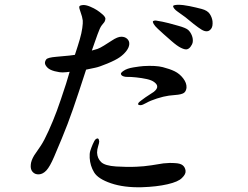

<svg xmlns="http://www.w3.org/2000/svg" viewBox="-20 -748 1040 805"><path d="M699 -576 666 -605Q655 -615 642 -627Q629 -639 624 -648Q619 -657 622 -659.5Q625 -662 633 -662Q642 -661 661 -657Q680 -653 687 -651Q694 -649 727 -640Q760 -631 769.5 -622Q779 -613 784.5 -599Q790 -585 788 -571Q786 -561 778.5 -551.5Q771 -542 762 -541Q754 -540 738.5 -547.5Q723 -555 699 -576ZM848 -617Q838 -616 825.5 -623.5Q813 -631 792 -647.5Q771 -664 757 -676L725 -699Q716 -705 710.5 -712Q705 -719 706 -723Q707 -727 726 -728Q747 -728 774 -722.5Q801 -717 825.5 -710.5Q850 -704 859.5 -689.5Q869 -675 871 -659Q873 -637 865 -627Q857 -617 848 -617ZM294 -518Q307 -557 314.5 -583Q322 -609 325 -630.5Q328 -652 327 -662Q325 -678 318 -696.5Q311 -715 312.5 -720.5Q314 -726 330 -727Q342 -727 358.5 -720Q375 -713 386.5 -705.5Q398 -698 409.5 -688Q421 -678 422 -670Q422 -664 418 -656L406 -641Q399 -632 389 -604Q379 -576 378 -573L365 -536Q377 -539 389 -543Q400 -547 416 -557L449 -578Q473 -594 488.5 -594Q504 -594 513.5 -585Q523 -576 522 -562.5Q521 -549 510 -534.5Q499 -520 482 -508Q465 -496 430 -481.5Q395 -467 379 -464L341 -456Q308 -354 286 -290.5Q264 -227 239 -167L207 -91Q189 -49 174.5 -33.5Q160 -18 143.5 -17Q127 -16 117 -27Q107 -38 109 -57Q110 -74 123 -96L151 -137Q165 -158 184 -200Q203 -242 218 -282.5Q233 -323 257 -397L272 -447Q259 -445 244.5 -444.5Q230 -444 209 -449.5Q188 -455 178.5 -465Q169 -475 168.5 -483Q168 -491 174 -499Q180 -507 217 -510Q254 -513 271 -515L294 -518ZM396 -155Q396 -149 391.5 -135Q387 -121 387 -108Q388 -84 404 -68.5Q420 -53 467 -50Q514 -47 553 -49Q582 -50 615 -55L665 -63Q691 -66 715 -64Q736 -63 746 -55Q756 -47 758 -32.5Q760 -18 743 -2Q728 14 682.5 24.5Q637 35 575 37Q500 39 445.5 20.5Q391 2 374.5 -25.5Q358 -53 356 -86Q355 -104 358.5 -115.5Q362 -127 369 -143.5Q376 -160 381.5 -164.5Q387 -169 391 -167Q395 -165 396 -155ZM762 -381Q761 -369 754.5 -361.5Q748 -354 727 -351L688 -347Q666 -344 638 -335Q610 -326 593.5 -316.5Q577 -307 569 -307Q561 -307 559.5 -310Q558 -313 561 -317Q563 -320 571 -326L590 -340L625 -363Q641 -376 639 -387Q638 -395 627 -403.5Q616 -412 595.5 -416.5Q575 -421 551 -423.5Q527 -426 515.5 -425.5Q504 -425 496 -428.5Q488 -432 487 -438Q486 -443 498 -451Q512 -461 539.5 -465.5Q567 -470 582 -471Q633 -474 662.5 -466.5Q692 -459 712.5 -449Q733 -439 748 -419.5Q763 -400 762 -381Z"/></svg>

Font: ChillKai
Style: Regular
Weight: 400
Designer: ChillType
Foundry: 寒蝉字型
Version: Version 2.000